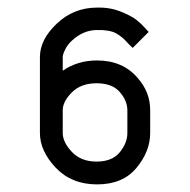

<svg xmlns="http://www.w3.org/2000/svg" viewBox="-20 -485 500 505"><path d="M315 -195Q315 -220 295 -243Q275 -266 234 -266Q193 -266 169 -242Q145 -218 145 -195V-135Q145 -111 169 -85.5Q193 -60 234 -60Q275 -60 295 -84.5Q315 -109 315 -135ZM235 -465Q269 -466 297.5 -454.5Q326 -443 338.5 -433Q351 -423 360.5 -412.5Q370 -402 371 -401L329 -359Q324 -363 314 -374Q302 -388 285 -397.5Q268 -407 233 -406Q198 -405 169 -378Q158 -368 151.5 -355Q145 -342 145 -335V-299Q184 -326 235 -326Q303 -326 342 -280Q375 -243 375 -195V-135Q375 -87 339 -43.5Q303 0 235.5 0Q168 0 126.5 -44Q85 -88 85 -135V-335Q85 -381 129.5 -423Q174 -465 235 -465Z"/></svg>

Font: SOV_Station
Style: Book
Weight: 400
Version: Version 1.00